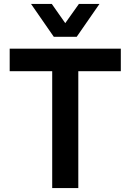

<svg xmlns="http://www.w3.org/2000/svg" viewBox="-20 -951 659 971"><path d="M244 0V-591H29V-705H591V-591H376V0ZM252 -765 137 -931H242L310 -834L379 -931H483L368 -765Z"/></svg>

Font: Nunito Sans 7pt SemiCondensed
Style: Bold
Weight: 700
Width: 4
Designer: Vernon Adams
Foundry: Vernon Adams
Version: Version 3.101;gftools[0.9.27]